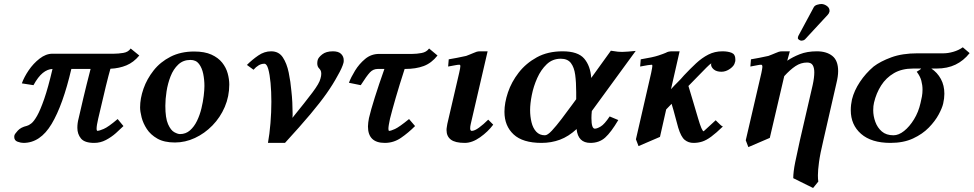

<svg xmlns="http://www.w3.org/2000/svg" viewBox="-20 -701 4858 958"><path d="M549 -433Q570 -433 595 -437Q620 -441 632 -459L675 -424Q647 -390 611 -375Q575 -360 531 -358Q523 -331 508 -270Q493 -209 470 -109Q466 -92 464 -79.5Q462 -67 462 -59Q462 -48 467 -48Q474 -48 497 -57.5Q520 -67 567 -107L596 -72Q581 -57 558.5 -37Q536 -17 508.5 -2.5Q481 12 450 12Q402 12 384 -10Q366 -32 366 -63Q366 -87 372 -109Q382 -153 396 -212.5Q410 -272 432 -357H336Q294 -177 237.5 -82.5Q181 12 97 12Q84 12 67.5 6Q51 0 51 -18Q51 -20 51.5 -22Q52 -24 52 -26Q54 -33 69 -49.5Q84 -66 114 -73Q123 -75 136 -85Q149 -95 165 -123Q181 -151 200.5 -207Q220 -263 242 -357Q217 -356 193.5 -337Q170 -318 147 -276L89 -285Q100 -316 123 -350Q146 -384 177.5 -408.5Q209 -433 242 -433Z M679 -165Q679 -210 696 -258.5Q713 -307 746.5 -349.5Q780 -392 831 -418Q882 -444 949 -444Q1001 -444 1035 -428.5Q1069 -413 1088.5 -388.5Q1108 -364 1116 -335Q1124 -306 1124 -279Q1124 -220 1101.5 -167.5Q1079 -115 1040 -75Q1001 -35 952.5 -12.5Q904 10 853 10Q799 10 765 -9.5Q731 -29 712.5 -57.5Q694 -86 686.5 -115.5Q679 -145 679 -165ZM805 -173Q805 -112 818.5 -81.5Q832 -51 849.5 -41.5Q867 -32 878 -32Q907 -32 928 -50.5Q949 -69 963 -98Q977 -127 985 -160Q993 -193 996.5 -223Q1000 -253 1000 -272Q1000 -303 994 -332.5Q988 -362 973 -382Q958 -402 930 -402Q894 -402 869.5 -379Q845 -356 831 -320Q817 -284 811 -245Q805 -206 805 -173Z M1641 -445Q1669 -445 1682 -432Q1695 -419 1695 -401Q1695 -398 1695 -395Q1695 -392 1694 -388Q1691 -376 1683.5 -359.5Q1676 -343 1665 -324Q1642 -281 1610 -235.5Q1578 -190 1528.5 -131Q1479 -72 1402 12H1317Q1325 -32 1329.5 -86.5Q1334 -141 1334 -193Q1334 -244 1330 -287Q1326 -330 1318.5 -356.5Q1311 -383 1299 -383Q1284 -383 1270.5 -375Q1257 -367 1245 -353L1212 -377Q1238 -403 1268.5 -424Q1299 -445 1333 -445Q1371 -445 1391 -415Q1411 -385 1420.5 -339Q1430 -293 1434 -246Q1437 -220 1438.5 -191Q1440 -162 1440 -135Q1440 -129 1440 -123.5Q1440 -118 1439 -113Q1504 -193 1539 -239.5Q1574 -286 1579 -309Q1583 -322 1583 -333Q1583 -344 1579.5 -350Q1576 -356 1572 -360Q1563 -369 1563 -385Q1563 -389 1563.5 -393Q1564 -397 1565 -401Q1568 -414 1587.5 -429.5Q1607 -445 1641 -445Z M1872 -432H2037Q2059 -432 2083.5 -436.5Q2108 -441 2121 -459L2163 -424Q2133 -386 2094 -371.5Q2055 -357 2002 -357H1999Q1973 -277 1954.5 -213Q1936 -149 1926 -109Q1922 -90 1920 -78Q1918 -66 1918 -58Q1918 -48 1922 -48Q1930 -48 1951 -57.5Q1972 -67 2021 -107L2051 -72Q2017 -38 1980.5 -13Q1944 12 1900 12Q1816 12 1816 -70Q1816 -80 1817.5 -90.5Q1819 -101 1821 -112Q1830 -151 1850 -214.5Q1870 -278 1898 -357H1865Q1842 -357 1826 -340Q1810 -323 1780 -276L1721 -288Q1731 -315 1751.5 -348.5Q1772 -382 1802 -407Q1832 -432 1872 -432Z M2413 -445 2329 -83Q2326 -70 2326 -61Q2326 -48 2334 -48Q2348 -48 2370 -64Q2392 -80 2416 -104L2441 -79Q2415 -44 2375.5 -16Q2336 12 2299 12Q2251 12 2229.5 -4.5Q2208 -21 2208 -52Q2208 -60 2209.5 -67.5Q2211 -75 2212 -83L2271 -337Q2277 -363 2277 -371Q2277 -378 2272 -378Q2265 -378 2254 -376Q2243 -374 2216 -369L2219 -405Q2233 -407 2260.5 -412.5Q2288 -418 2306 -422Q2314 -425 2324 -429Q2334 -433 2341 -436Q2350 -440 2357.5 -442.5Q2365 -445 2376 -445Z M2787 -445Q2864 -445 2895 -408.5Q2926 -372 2930 -312L3028 -448Q3051 -444 3063 -443Q3075 -442 3084 -442Q3095 -442 3112.5 -443.5Q3130 -445 3152 -447L2933 -147Q2932 -138 2931.5 -129Q2931 -120 2931 -112Q2931 -59 2948 -59Q2959 -59 2977.5 -70Q2996 -81 3022 -120L3065 -102Q3029 -41 2999.5 -14.5Q2970 12 2926 12Q2864 12 2857 -57Q2817 -20 2774 -4Q2731 12 2682 12Q2588 12 2542.5 -30.5Q2497 -73 2497 -143Q2497 -188 2514.5 -240Q2532 -292 2568 -338.5Q2604 -385 2658.5 -415Q2713 -445 2787 -445ZM2855 -206V-241Q2855 -290 2850 -327.5Q2845 -365 2828.5 -386.5Q2812 -408 2778 -408Q2737 -408 2708 -380.5Q2679 -353 2660.5 -311.5Q2642 -270 2633.5 -227Q2625 -184 2625 -152Q2625 -120 2632 -91Q2639 -62 2655.5 -44Q2672 -26 2699 -26Q2712 -26 2733.5 -49Q2755 -72 2782 -107.5Q2809 -143 2836 -180Z M3647 -390Q3644 -373 3623 -358Q3602 -343 3580 -343Q3555 -343 3541.5 -354.5Q3528 -366 3528 -379Q3528 -383 3529 -385Q3522 -381 3505 -364Q3488 -347 3457 -315L3415 -272Q3427 -232 3439 -192Q3451 -152 3463 -111Q3482 -46 3491 -46Q3491 -46 3551 -101Q3551 -101 3558.5 -93.5Q3566 -86 3574.5 -78Q3583 -70 3587 -70Q3553 -37 3528.5 -19Q3504 -1 3483.5 5.5Q3463 12 3440 12Q3415 12 3396.5 -3Q3378 -18 3364 -64Q3354 -99 3348 -123Q3342 -147 3331 -183L3304 -155L3273 -18L3166 28L3153 -6L3229 -337Q3235 -366 3235 -372Q3235 -378 3232 -378Q3225 -378 3213 -376Q3201 -374 3174 -369L3177 -405Q3238 -415 3265 -424Q3292 -433 3303 -438Q3314 -445 3334 -445H3371L3328 -256Q3345 -275 3361 -290.5Q3377 -306 3393 -325Q3424 -358 3453 -385Q3482 -412 3514 -428.5Q3546 -445 3585 -445Q3612 -445 3630.5 -437.5Q3649 -430 3649 -406Q3649 -402 3649 -398.5Q3649 -395 3647 -390Z M4078 -681Q4092 -681 4105.5 -671.5Q4119 -662 4119 -648V-644Q4117 -634 4110 -627L3997 -505Q3993 -501 3987.5 -499.5Q3982 -498 3979 -498Q3974 -498 3967.5 -502Q3961 -506 3961 -511Q3961 -517 3964 -523L4041 -666Q4046 -674 4058 -677.5Q4070 -681 4078 -681ZM3921 -445 3908 -398Q3934 -416 3970.5 -430.5Q4007 -445 4056 -445Q4104 -445 4133 -422Q4162 -399 4162 -346Q4162 -320 4153 -284L4088 0Q4072 67 4066.5 108Q4061 149 4061 174Q4061 184 4061.5 191Q4062 198 4063 205L4037 237L3938 188Q3938 157 3947.5 109.5Q3957 62 3971 0L4035 -277Q4043 -314 4043 -340Q4043 -363 4035 -376Q4027 -389 4007 -389Q3976 -389 3949 -371Q3922 -353 3893 -321L3821 -13L3714 33L3701 -1L3779 -337Q3781 -348 3782.5 -355.5Q3784 -363 3784 -367Q3784 -378 3778 -378Q3771 -378 3761 -376Q3751 -374 3724 -369L3727 -405Q3741 -407 3768.5 -412.5Q3796 -418 3814 -422Q3822 -425 3832 -429Q3842 -433 3849 -436Q3858 -440 3865.5 -442.5Q3873 -445 3884 -445Z M4339 -369Q4373 -395 4427.5 -415Q4482 -435 4558 -435H4688Q4710 -435 4736.5 -442.5Q4763 -450 4784 -465L4818 -436Q4788 -398 4747.5 -378.5Q4707 -359 4653 -359H4627Q4657 -339 4674.5 -307Q4692 -275 4692 -233Q4692 -210 4686 -184Q4681 -162 4663.5 -129.5Q4646 -97 4614.5 -64.5Q4583 -32 4535.5 -10Q4488 12 4423 12Q4328 12 4276.5 -33Q4225 -78 4225 -151Q4225 -178 4231 -205Q4242 -249 4270.5 -292Q4299 -335 4339 -369ZM4438 -26Q4464 -26 4491 -47.5Q4518 -69 4540.5 -105.5Q4563 -142 4573 -187Q4577 -203 4580 -219.5Q4583 -236 4583 -254Q4583 -276 4577 -298.5Q4571 -321 4554 -343Q4561 -347 4569 -352.5Q4577 -358 4576 -359H4536Q4480 -359 4440.5 -336Q4401 -313 4376.5 -274.5Q4352 -236 4341 -189Q4339 -181 4338 -171.5Q4337 -162 4337 -151Q4337 -122 4347.5 -93Q4358 -64 4380 -45Q4402 -26 4438 -26Z"/></svg>

Font: Libertinus Serif Semibold Italic
Style: Regular
Weight: 600
Italic angle: -11.5°
Designer: Philipp H. Poll, Khaled Hosny
Foundry: Caleb Maclennan
Version: Version 7.051;RELEASE